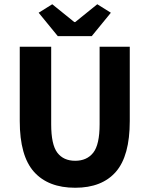

<svg xmlns="http://www.w3.org/2000/svg" viewBox="-20 -872 705 904"><path d="M334 12Q207 12 140 -63Q73 -138 73 -302V-652H221V-287Q221 -191 250 -153Q279 -115 334 -115Q389 -115 419 -153Q449 -191 449 -287V-652H591V-302Q591 -138 525.5 -63Q460 12 334 12ZM252 -702 162 -812 226 -852 330 -768H334L438 -852L502 -812L412 -702Z"/></svg>

Font: hySource Sans Pro
Style: Bold
Weight: 700
Designer: Paul D. Hunt
Foundry: Adobe Systems Incorporated
Version: Version 2.021;PS 2.000;hotconv 1.0.86;makeotf.lib2.5.63406